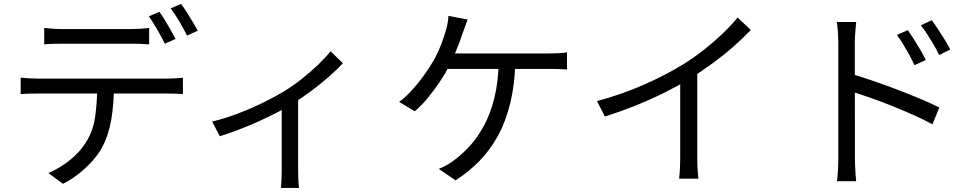

<svg xmlns="http://www.w3.org/2000/svg" viewBox="-20 -872 4950 970"><path d="M203.4 -730.8Q225.1 -728.6 247.6 -726.9Q270 -725.2 293.8 -725.2Q311.3 -725.2 346.3 -725.2Q381.2 -725.2 424.7 -725.2Q468.2 -725.2 511.2 -725.2Q554.2 -725.2 588.7 -725.2Q623.3 -725.2 640.1 -725.2Q661.3 -725.2 686.5 -726.6Q711.6 -728 733.5 -730.8V-647.8Q711 -649.8 686.4 -650.5Q661.7 -651.2 640.1 -651.2Q623.3 -651.2 588.7 -651.2Q554.2 -651.2 511.2 -651.2Q468.2 -651.2 425 -651.2Q381.8 -651.2 346.9 -651.2Q312 -651.2 295 -651.2Q270.2 -651.2 246.6 -650.5Q222.9 -649.8 203.4 -647.8ZM84.5 -479.5Q105.1 -477.7 126.8 -476.3Q148.5 -474.9 171.5 -474.9Q183.7 -474.9 222.4 -474.9Q261 -474.9 316.7 -474.9Q372.3 -474.9 436.2 -474.9Q500.1 -474.9 564 -474.9Q627.9 -474.9 683.2 -474.9Q738.5 -474.9 776.6 -474.9Q814.7 -474.9 825.9 -474.9Q841.9 -474.9 864 -476.1Q886.2 -477.3 904.1 -479.5V-396.9Q887.8 -398.3 866.2 -398.8Q844.6 -399.3 825.9 -399.3Q814.7 -399.3 776.6 -399.3Q738.5 -399.3 683.2 -399.3Q627.9 -399.3 564 -399.3Q500.1 -399.3 436.2 -399.3Q372.3 -399.3 316.7 -399.3Q261 -399.3 222.4 -399.3Q183.7 -399.3 171.5 -399.3Q148.9 -399.3 126.9 -398.9Q104.9 -398.5 84.5 -396.5ZM555.5 -439.2Q555.5 -345.3 542 -266.7Q528.5 -188.1 495 -125.5Q476.8 -92.3 446.6 -58.7Q416.4 -25 378.7 4.9Q341.1 34.9 298.1 56.7L224.4 2.2Q282.4 -22.2 333 -62.9Q383.6 -103.5 413 -151Q451 -210.7 460.9 -283.4Q470.9 -356.2 471.5 -438.9ZM785.3 -812.3Q798.3 -794.9 813.1 -770.3Q827.9 -745.8 842.3 -720.8Q856.7 -695.8 867 -675.3L812.8 -651.2Q798 -681.6 775.1 -721.4Q752.2 -761.2 732.2 -789.6ZM894.9 -852.4Q908.5 -834 924.1 -809.1Q939.7 -784.2 954.6 -759.7Q969.5 -735.2 978.8 -716.4L925 -692.2Q908.8 -725.1 886.2 -763.4Q863.6 -801.6 842.3 -829.6Z M1051.8 -257.9Q1118 -273.7 1185.5 -299.7Q1253 -325.6 1312.3 -355Q1371.6 -384.3 1412.4 -409.1Q1460 -437.9 1504.7 -473.3Q1549.5 -508.8 1587.1 -544.9Q1624.8 -581.1 1650.1 -612.9L1712.2 -552.8Q1684 -521.6 1641.5 -484.3Q1598.9 -447 1548.8 -409.8Q1498.8 -372.7 1446.4 -340.9Q1415.1 -321.7 1374.3 -300.9Q1333.4 -280.2 1287 -259Q1240.5 -237.9 1190.3 -218.6Q1140 -199.3 1090.5 -183.6ZM1403.1 -364 1486.2 -384.4V-9.5Q1486.2 5.2 1486.7 22.8Q1487.2 40.4 1488.2 55Q1489.3 69.6 1491.1 77.5H1398.9Q1400.3 69.6 1401 55Q1401.7 40.4 1402.4 22.8Q1403.1 5.2 1403.1 -9.5Z M2342.3 -773.1Q2335.9 -756.2 2329.3 -737.4Q2322.6 -718.6 2316.9 -702.8Q2309.7 -680.5 2299.4 -653.4Q2289 -626.3 2277 -597.8Q2264.9 -569.2 2250.7 -541.2Q2231.3 -502.8 2202 -458.9Q2172.6 -415 2139.7 -375.5Q2106.8 -336 2075.2 -309.8L1996.4 -357.3Q2023.4 -376.7 2049.6 -403.8Q2075.7 -431 2099.2 -461.3Q2122.7 -491.7 2141.9 -520.6Q2161 -549.6 2174.1 -572.3Q2194.7 -610.2 2208.6 -646.9Q2222.5 -683.6 2230.7 -712.2Q2237 -731.7 2240.8 -752Q2244.5 -772.3 2245.5 -791.8ZM2216.9 -601.9Q2230.4 -601.9 2263 -601.9Q2295.6 -601.9 2341 -601.9Q2386.5 -601.9 2437.4 -601.9Q2488.4 -601.9 2539.4 -601.9Q2590.3 -601.9 2634.5 -601.9Q2678.6 -601.9 2709.4 -601.9Q2740.1 -601.9 2751 -601.9Q2769.8 -601.9 2796.3 -603Q2822.9 -604.1 2844.6 -607.5V-521.2Q2820.9 -522.9 2794.5 -523.4Q2768 -523.9 2751 -523.9Q2738.4 -523.9 2699 -523.9Q2659.6 -523.9 2604.2 -523.9Q2548.9 -523.9 2487.2 -523.9Q2425.5 -523.9 2368.4 -523.9Q2311.2 -523.9 2268 -523.9Q2224.8 -523.9 2206.5 -523.9ZM2583.7 -559.3Q2580.5 -444 2558 -351.8Q2535.6 -259.6 2496.4 -187.4Q2457.2 -115.3 2402.9 -59.5Q2348.6 -3.7 2281.6 39L2196.6 -18.8Q2218.1 -26.9 2239.6 -39.3Q2261.1 -51.8 2277.9 -65.4Q2316.8 -94.3 2354.9 -136.2Q2393.1 -178.2 2425.2 -237.5Q2457.3 -296.7 2477.3 -376.1Q2497.3 -455.5 2499.5 -559.9Z M2996.2 -361.3Q3125.9 -396.3 3237.9 -446.2Q3349.8 -496.1 3432.6 -547.7Q3485.4 -580.5 3534.9 -619.2Q3584.3 -658 3628.3 -699.8Q3672.3 -741.6 3706.4 -783.3L3773.4 -720.5Q3730.6 -676.3 3681.7 -633.4Q3632.7 -590.5 3578.2 -550.9Q3523.7 -511.2 3465.3 -474.4Q3410.4 -440.8 3341.2 -406.1Q3272 -371.4 3194.2 -340.1Q3116.3 -308.8 3035.8 -283.3ZM3416.5 -506.3 3502.7 -532.1V-75.9Q3502.7 -57.4 3503.4 -36.2Q3504.1 -15 3505.5 2.9Q3506.9 20.9 3509 30.7H3411Q3412.4 20.9 3413.7 2.9Q3415.1 -15 3415.8 -36.2Q3416.5 -57.4 3416.5 -75.9Z M4566.4 -719.6Q4578.9 -701.8 4595.9 -675.5Q4612.9 -649.1 4629.3 -621Q4645.7 -593 4657.4 -568.8L4600.1 -542.7Q4587.8 -569.2 4573.4 -595.6Q4559.1 -622 4543.5 -647.6Q4527.8 -673.1 4510.9 -695.3ZM4686.9 -769.9Q4700.4 -752.5 4717.6 -726.5Q4734.8 -700.5 4752.1 -672.7Q4769.3 -644.9 4780.9 -621.6L4724.8 -594Q4712.1 -620.5 4696.9 -646.4Q4681.6 -672.3 4665.5 -697.3Q4649.4 -722.3 4632.4 -744ZM4215.2 -75.2Q4215.2 -89.3 4215.2 -131.4Q4215.2 -173.4 4215.2 -232Q4215.2 -290.5 4215.2 -355.3Q4215.2 -420.2 4215.2 -481.2Q4215.2 -542.1 4215.2 -588.9Q4215.2 -635.6 4215.2 -656.6Q4215.2 -678.1 4213.4 -708Q4211.6 -737.9 4207.4 -761H4305.5Q4303.2 -738.5 4300.9 -708.8Q4298.6 -679.2 4298.6 -656.6Q4298.6 -617.9 4298.6 -563.2Q4298.6 -508.6 4298.6 -447.3Q4298.6 -386 4298.9 -325.3Q4299.2 -264.6 4299.2 -212.3Q4299.2 -160 4299.2 -123.4Q4299.2 -86.9 4299.2 -75.2Q4299.2 -59.8 4299.8 -38.1Q4300.4 -16.4 4302.2 5.1Q4303.9 26.5 4305.3 43.4H4208.6Q4211.8 19.4 4213.5 -14Q4215.2 -47.3 4215.2 -75.2ZM4280.9 -498.5Q4330.3 -484.3 4389.9 -463.8Q4449.6 -443.3 4511.1 -420Q4572.7 -396.7 4628.5 -373.1Q4684.3 -349.6 4725.6 -329L4690.8 -244.1Q4648.2 -267.4 4594.4 -291.3Q4540.6 -315.2 4484 -337.9Q4427.4 -360.5 4374.7 -378.9Q4321.9 -397.3 4280.9 -410.1Z"/></svg>

Font: Noto Sans TC
Style: Regular
Weight: 100
Designer: Ryoko NISHIZUKA 西塚涼子 (kana, bopomofo & ideographs); Paul D. Hunt (Latin, Greek & Cyrillic); Sandoll Communications 산돌커뮤니
Foundry: Adobe
Version: Version 2.004;hotconv 1.0.118;makeotfexe 2.5.65603